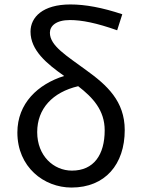

<svg xmlns="http://www.w3.org/2000/svg" viewBox="-20 -829 634 862"><path d="M303 -63C221 -63 147 -129 147 -236C147 -341 216 -415 331 -442C397 -391 450 -334 450 -244C450 -134 401 -63 303 -63ZM529 -765C439 -795 363 -809 296 -809C172 -809 117 -752 117 -687C117 -603 190 -543 268 -488C150 -451 58 -365 58 -234C58 -79 177 13 301 13C452 13 540 -91 540 -245C540 -375 460 -447 367 -514C279 -579 204 -623 204 -682C204 -712 231 -739 294 -739C347 -739 413 -726 506 -693Z"/></svg>

Font: Squished Noto Sans CJK JP Regular
Style: Regular
Weight: 400
Designer: Ryoko NISHIZUKA (kana & ideographs); Paul D. Hunt (Latin, Greek & Cyrillic); Wenlong ZHANG (bopomofo); Sandoll Communica
Foundry: Adobe Systems Incorporated
Version: Version 1.004;PS 1.004;hotconv 1.0.82;makeotf.lib2.5.63406